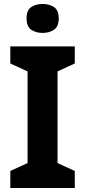

<svg xmlns="http://www.w3.org/2000/svg" viewBox="-20 -948 429 968"><path d="M357 0H32V-86L119 -126V-588L32 -628V-714H357V-628L270 -588V-126L357 -86ZM195 -928Q228 -928 252 -912.5Q276 -897 276 -855Q276 -814 252 -798Q228 -782 195 -782Q161 -782 137.5 -798Q114 -814 114 -855Q114 -897 137.5 -912.5Q161 -928 195 -928Z"/></svg>

Font: Noto Sans Nag Mundari
Style: Bold
Weight: 700
Version: Version 1.000